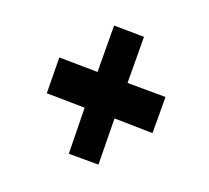

<svg xmlns="http://www.w3.org/2000/svg" viewBox="-93 -650 786 721"><g transform="rotate(-30 300.0 -289.5)"><path d="M151 -78 75 -169 213 -289 117 -407 225 -500 322 -381 463 -501 539 -408 399 -289 496 -172 386 -79 290 -198Z"/></g></svg>

Font: Rethink Sans ExtraBold
Style: Italic
Weight: 800
Italic angle: -10°
Designer: The Rethink Sans project authors (Hans Thiessen). DM Sans designed by Colophon Foundry.
Foundry: Rethink Communications LLC
Version: Version 1.001